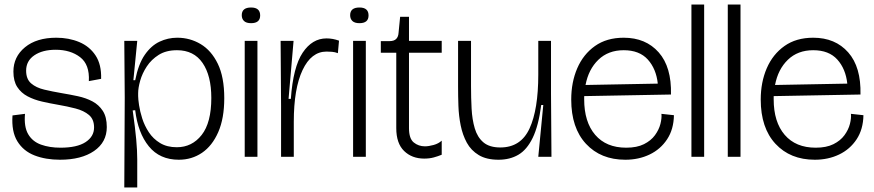

<svg xmlns="http://www.w3.org/2000/svg" viewBox="-20 -690 3845 845"><path d="M244 13Q181 13 132 -6Q83 -25 56.5 -68Q30 -111 35 -182L90 -189Q85 -132 104 -99.5Q123 -67 160.5 -53.5Q198 -40 246 -40Q319 -40 356.5 -64.5Q394 -89 394 -129Q394 -165 371.5 -184Q349 -203 312.5 -212.5Q276 -222 235 -229Q200 -235 165 -243Q130 -251 101.5 -266Q73 -281 56 -307Q39 -333 39 -375Q39 -440 90 -482Q141 -524 228 -524Q283 -524 328.5 -505Q374 -486 400.5 -446Q427 -406 425 -343L371 -333Q375 -406 332.5 -438.5Q290 -471 225 -471Q167 -471 131 -446.5Q95 -422 95 -379Q95 -342 117 -323Q139 -304 175 -295.5Q211 -287 252 -280Q288 -274 323 -266.5Q358 -259 386.5 -244Q415 -229 432.5 -202Q450 -175 450 -131Q450 -64 394 -25.5Q338 13 244 13Z M527 135 529 -261 527 -510H584L567 -337H575Q589 -408 617 -448.5Q645 -489 682 -506.5Q719 -524 760 -524Q816 -524 863 -496Q910 -468 938.5 -409.5Q967 -351 967 -258Q967 -169 940.5 -108.5Q914 -48 869 -17.5Q824 13 767 13Q683 13 635 -46Q587 -105 575 -205L564 -204Q575 -126 579.5 -76.5Q584 -27 584 12V135ZM758 -42Q825 -42 867.5 -96Q910 -150 910 -259Q910 -357 871.5 -413Q833 -469 759 -469Q711 -469 678.5 -448.5Q646 -428 626 -397.5Q606 -367 597 -335Q588 -303 588 -280V-267Q588 -254 592 -227Q596 -200 606 -168.5Q616 -137 635 -108Q654 -79 684.5 -60.5Q715 -42 758 -42Z M1057 0V-510H1113V0ZM1085 -588Q1064 -588 1054 -597.5Q1044 -607 1044 -623Q1044 -657 1085 -657Q1125 -657 1125 -622Q1125 -588 1085 -588Z M1217 0V-224L1215 -510H1272L1250 -255H1260Q1270 -395 1312 -458Q1354 -521 1417 -521Q1445 -521 1472 -511L1467 -456Q1454 -461 1441 -462Q1428 -463 1417 -463Q1350 -463 1311.5 -381.5Q1273 -300 1273 -154V0Z M1534 0V-510H1590V0ZM1562 -588Q1541 -588 1531 -597.5Q1521 -607 1521 -623Q1521 -657 1562 -657Q1602 -657 1602 -622Q1602 -588 1562 -588Z M1847 8Q1793 8 1758.5 -25.5Q1724 -59 1724 -126V-458H1656V-509H1694Q1714 -509 1723.5 -518.5Q1733 -528 1734 -545L1741 -616H1780V-510H1924V-458H1780V-126Q1780 -80 1801 -63Q1822 -46 1850 -46Q1867 -46 1888.5 -52Q1910 -58 1924 -71V-9Q1907 -2 1888.5 3Q1870 8 1847 8Z M2174 13Q2121 13 2087 -7.5Q2053 -28 2034.5 -62Q2016 -96 2007.5 -138Q1999 -180 1997.5 -224Q1996 -268 1996 -308V-510H2053V-311Q2053 -260 2055.5 -212Q2058 -164 2069.5 -125Q2081 -86 2107.5 -63.5Q2134 -41 2182 -41Q2272 -41 2310.5 -124.5Q2349 -208 2349 -362V-510H2405V-277L2407 0H2349L2371 -228H2362Q2350 -136 2324.5 -83.5Q2299 -31 2261.5 -9Q2224 13 2174 13Z M2732 13Q2624 13 2559 -57Q2494 -127 2494 -252Q2494 -328 2520.5 -389.5Q2547 -451 2598.5 -487.5Q2650 -524 2725 -524Q2822 -524 2879 -459.5Q2936 -395 2933 -274L2551 -267Q2551 -261 2551 -253Q2551 -153 2599.5 -96.5Q2648 -40 2736 -40Q2783 -40 2814 -55.5Q2845 -71 2862.5 -95Q2880 -119 2886.5 -144.5Q2893 -170 2891 -189L2946 -183Q2945 -121 2916 -77Q2887 -33 2839 -10Q2791 13 2732 13ZM2725 -469Q2657 -469 2613.5 -427Q2570 -385 2557 -316L2875 -322Q2868 -387 2831 -428Q2794 -469 2725 -469Z M3023 0V-670H3079V0Z M3183 0V-670H3239V0Z M3566 13Q3458 13 3393 -57Q3328 -127 3328 -252Q3328 -328 3354.5 -389.5Q3381 -451 3432.5 -487.5Q3484 -524 3559 -524Q3656 -524 3713 -459.5Q3770 -395 3767 -274L3385 -267Q3385 -261 3385 -253Q3385 -153 3433.5 -96.5Q3482 -40 3570 -40Q3617 -40 3648 -55.5Q3679 -71 3696.5 -95Q3714 -119 3720.5 -144.5Q3727 -170 3725 -189L3780 -183Q3779 -121 3750 -77Q3721 -33 3673 -10Q3625 13 3566 13ZM3559 -469Q3491 -469 3447.5 -427Q3404 -385 3391 -316L3709 -322Q3702 -387 3665 -428Q3628 -469 3559 -469Z"/></svg>

Font: Bricolage Grotesque 48pt ExtraLight
Style: Regular
Weight: 200
Designer: Mathieu Triay
Foundry: Atelier Triay
Version: Version 1.000; ttfautohint (v1.8.4.7-5d5b);gftools[0.9.32]